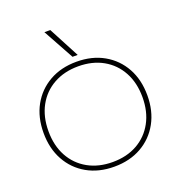

<svg xmlns="http://www.w3.org/2000/svg" viewBox="-173 -1140 1194 1290"><g transform="rotate(-20 424.0 -495.0)"><path d="M424 10Q313 10 229.5 -37.5Q146 -85 99.5 -169.5Q53 -254 53 -365Q53 -477 99.5 -561Q146 -645 229.5 -692.5Q313 -740 424 -740Q535 -740 618.5 -692.5Q702 -645 748.5 -561Q795 -477 795 -365Q795 -254 748.5 -169.5Q702 -85 618.5 -37.5Q535 10 424 10ZM424 -23Q525 -23 600.5 -65.5Q676 -108 718 -185Q760 -262 760 -365Q760 -468 718 -545Q676 -622 600.5 -664.5Q525 -707 424 -707Q324 -707 248 -664.5Q172 -622 130 -545Q88 -468 88 -365Q88 -262 130 -185Q172 -108 248 -65.5Q324 -23 424 -23ZM411 -780 290 -1000H332L448 -780Z"/></g></svg>

Font: M PLUS 1 Thin ExtraLight
Style: Regular
Weight: 250
Version: Version 1.001